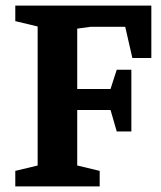

<svg xmlns="http://www.w3.org/2000/svg" viewBox="-20 -668 577 688"><path d="M34.8 0V-55.7L114.9 -74.9V-573.1L34.8 -592.3V-648H522.3V-460.1H454.3L428.7 -572H305L256.7 -565.4V-349.2H376.1L398.3 -418.2H450.7V-197H398.3L376.1 -273.8H256.7V-75L337.2 -55.7V0Z"/></svg>

Font: Faustina Light
Style: Regular
Weight: 300
Designer: Alfonso Garcia
Foundry: http://www.omnibus-type.com
Version: Version 1.200